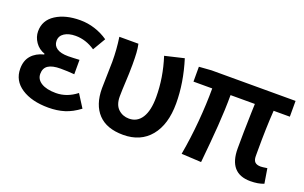

<svg xmlns="http://www.w3.org/2000/svg" viewBox="-72 -878 1906 1202"><g transform="rotate(20 881.0 -277.5)"><path d="M46 -156Q46 -210 75.5 -243.5Q105 -277 157 -290V-295Q117 -309 94 -342.5Q71 -376 71 -414Q71 -487 134.5 -528Q198 -569 297 -569Q347 -569 395 -553.5Q443 -538 483 -510L433 -425Q371 -467 303 -467Q257 -467 228.5 -448.5Q200 -430 200 -397Q200 -366 225.5 -348.5Q251 -331 301 -331Q324 -331 337 -332L376 -334V-238Q332 -242 284 -242Q229 -242 202 -224Q175 -206 175 -168Q175 -131 210 -109.5Q245 -88 307 -88Q380 -88 444 -138L498 -53Q449 -16 400.5 -1Q352 14 294 14Q183 14 114.5 -31Q46 -76 46 -156Z M569 -215Q569 -245 571 -305Q573 -363 573 -393Q573 -475 561 -555H688Q694 -528 696 -497Q698 -466 698 -421Q698 -388 697 -361.5Q696 -335 695 -315Q691 -241 691 -205Q691 -149 720.5 -121.5Q750 -94 792 -94Q847 -94 877 -141.5Q907 -189 907 -279Q907 -408 865 -539L992 -569Q1038 -421 1038 -284Q1038 -144 973 -65Q908 14 792 14Q682 14 625.5 -46Q569 -106 569 -215Z M1496 -152Q1496 -253 1500 -389Q1502 -433 1502 -450H1340Q1340 -353 1332 -242.5Q1324 -132 1310 7L1178 0Q1198 -112 1208 -229Q1218 -346 1218 -450H1093V-549L1175 -555H1735V-450H1627Q1619 -335 1619 -180V-146Q1619 -118 1631.5 -106Q1644 -94 1670 -94Q1680 -94 1713 -99L1729 -1Q1692 14 1640 14Q1496 14 1496 -152Z"/></g></svg>

Font: Merged Yaku Han JP SemiBold
Style: Regular
Weight: 600
Designer: Ryoko NISHIZUKA 西塚涼子 (kana, bopomofo & ideographs); Paul D. Hunt (Latin, Greek & Cyrillic); Sandoll Communications 산돌커뮤니
Foundry: Adobe
Version: Version 2.004